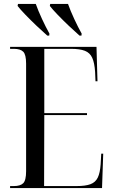

<svg xmlns="http://www.w3.org/2000/svg" viewBox="-20 -951 576 971"><path d="M31 0V-10H50Q83 -10 97.5 -24.5Q112 -39 112 -85V-629Q112 -675 97.5 -689.5Q83 -704 50 -704H31V-714H468L473 -540H463L461 -587Q458 -633 446.5 -658.5Q435 -684 409.5 -694Q384 -704 339 -704H204V-379H420V-369H204L203 -10H367Q412 -10 437.5 -19.5Q463 -29 474.5 -53Q486 -77 489 -120L492 -174H502L496 0ZM219 -771Q195 -792 165 -820.5Q135 -849 108.5 -876.5Q82 -904 69 -921L71 -931H161Q173 -897 192.5 -855Q212 -813 230 -781L229 -771ZM382 -771Q358 -792 328 -820.5Q298 -849 271.5 -876.5Q245 -904 232 -921L234 -931H324Q336 -897 355.5 -855Q375 -813 393 -781L392 -771Z"/></svg>

Font: Noto Serif Display Condensed
Style: Regular
Weight: 400
Width: 3
Designer: Monotype Design Team
Foundry: Monotype Imaging Inc.
Version: Version 2.009